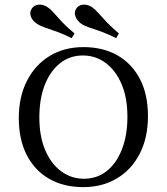

<svg xmlns="http://www.w3.org/2000/svg" viewBox="-20 -782 707 814"><path d="M333.1 11.3Q250 11.3 188.7 -23.8Q127.4 -58.9 93.5 -124.6Q59.7 -190.3 59.7 -281.5Q59.7 -371.8 94.4 -439.5Q129 -507.3 190.7 -544.8Q252.4 -582.3 333.9 -582.3Q416.9 -582.3 478.2 -547.2Q539.5 -512.1 573.4 -446.8Q607.3 -381.5 607.3 -289.5Q607.3 -199.2 573 -131.5Q538.7 -63.7 476.6 -26.2Q414.5 11.3 333.1 11.3ZM335.5 -24.2Q391.9 -24.2 433.1 -57.3Q474.2 -90.3 497.2 -149.6Q520.2 -208.9 520.2 -287.1Q520.2 -366.9 495.6 -425Q471 -483.1 428.2 -514.9Q385.5 -546.8 331.5 -546.8Q275.8 -546.8 234.3 -513.7Q192.7 -480.6 169.8 -421.8Q146.8 -362.9 146.8 -283.9Q146.8 -204.8 171.4 -146.4Q196 -87.9 239.1 -56Q282.3 -24.2 335.5 -24.2ZM283.9 -620.2Q246.8 -638.7 219 -648.4Q191.1 -658.1 171 -664.9Q150.8 -671.8 136.3 -681.5Q116.1 -695.2 110.5 -712.9Q104.8 -730.6 114.5 -745.2Q123.4 -759.7 142.7 -762.1Q162.1 -764.5 181.5 -751.6Q196 -741.9 209.7 -725.8Q223.4 -709.7 243.5 -688.3Q263.7 -666.9 296 -640.3ZM472.6 -620.2Q435.5 -638.7 407.3 -648.8Q379 -658.9 358.9 -665.3Q338.7 -671.8 324.2 -681.5Q305.6 -695.2 299.6 -712.9Q293.5 -730.6 303.2 -745.2Q312.1 -759.7 331 -762.1Q350 -764.5 370.2 -751.6Q383.1 -742.7 397.2 -726.6Q411.3 -710.5 431.9 -688.7Q452.4 -666.9 483.9 -640.3Z"/></svg>

Font: Playfair 9pt
Style: Regular
Weight: 400
Designer: Claus Eggers Sørensen
Foundry: Claus Eggers Sørensen
Version: Version 2.203